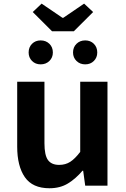

<svg xmlns="http://www.w3.org/2000/svg" viewBox="-20 -1000 677 1034"><path d="M246.4 13.8Q155.3 13.8 113.9 -45.8Q72.6 -105.3 72.6 -210.6V-559.8H219.4V-228.7Q219.4 -164.3 238.3 -138.2Q257.3 -112 298.6 -112Q332.7 -112 358.4 -128.6Q384.1 -145.2 412 -182.1V-559.8H558.8V0H438.9L427.9 -80.6H424.3Q388.2 -37.8 346 -12Q303.8 13.8 246.4 13.8ZM260.1 -831.8 156.4 -935.2 204.1 -980.5 316.2 -904.2H321L432.9 -980.5L481.5 -935.2L377.9 -831.8ZM198.8 -653.4Q170.8 -653.4 152.5 -671.7Q134.2 -690 134.2 -717.3Q134.2 -745.8 152.5 -764.1Q170.8 -782.4 198.8 -782.4Q227.3 -782.4 246 -764.1Q264.7 -745.8 264.7 -717.3Q264.7 -690 246 -671.7Q227.3 -653.4 198.8 -653.4ZM438.9 -653.4Q410.7 -653.4 392 -671.7Q373.3 -690 373.3 -717.3Q373.3 -745.8 392 -764.1Q410.7 -782.4 438.9 -782.4Q467.2 -782.4 485.5 -764.1Q503.8 -745.8 503.8 -717.3Q503.8 -690 485.5 -671.7Q467.2 -653.4 438.9 -653.4Z"/></svg>

Font: Noto Sans TC
Style: Regular
Weight: 100
Designer: Ryoko NISHIZUKA 西塚涼子 (kana, bopomofo & ideographs); Paul D. Hunt (Latin, Greek & Cyrillic); Sandoll Communications 산돌커뮤니
Foundry: Adobe
Version: Version 2.004;hotconv 1.0.118;makeotfexe 2.5.65603